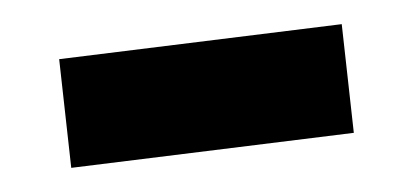

<svg xmlns="http://www.w3.org/2000/svg" viewBox="-20 -355 341 159"><path d="M29 -306 263 -335 273 -245 39 -216Z"/></svg>

Font: Piazzolla 24pt
Style: Bold
Weight: 700
Designer: Juan Pablo del Peral
Foundry: Huerta Tipografica
Version: Version 2.005